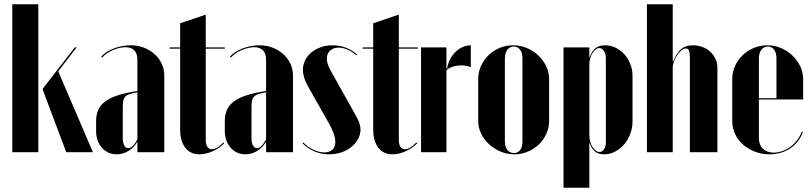

<svg xmlns="http://www.w3.org/2000/svg" viewBox="-20 -719 3834 907"><path d="M161 -699H38V0H161ZM342 -495H333L182 -300V-295L293 0H419L255 -382Z M434 -98Q434 -75 441.5 -55Q449 -35 462 -20.5Q475 -6 492.5 2Q510 10 531 10Q560 10 586 -5.5Q612 -21 627 -47H629V-27V0H756V-363Q756 -393 743.5 -419Q731 -445 709.5 -464Q688 -483 659.5 -494Q631 -505 597 -505Q577 -505 556 -501Q535 -497 516 -489.5Q497 -482 482 -472Q467 -462 458 -451L463 -447Q470 -456 482.5 -465Q495 -474 510.5 -481Q526 -488 542.5 -492Q559 -496 573 -496Q600 -496 614.5 -481Q629 -466 629 -437V-289Q576 -281 539 -269.5Q502 -258 478.5 -241Q455 -224 444.5 -201Q434 -178 434 -148ZM586 -19Q574 -19 567 -32Q560 -45 560 -66V-207Q560 -228 562 -241Q564 -254 571.5 -262Q579 -270 592.5 -274.5Q606 -279 629 -283V-60Q618 -40 607 -29.5Q596 -19 586 -19Z M922 10Q952 10 984.5 -4.5Q1017 -19 1039 -42L1035 -46Q1020 -30 1006.5 -22Q993 -14 981 -14Q974 -14 968.5 -17Q963 -20 959.5 -25.5Q956 -31 954 -39Q952 -47 952 -57V-489H1042V-495H952V-650L831 -609V-495H781V-489H831V-108Q831 -53 855 -21.5Q879 10 922 10Z M1042 -98Q1042 -75 1049.5 -55Q1057 -35 1070 -20.5Q1083 -6 1100.5 2Q1118 10 1139 10Q1168 10 1194 -5.5Q1220 -21 1235 -47H1237V-27V0H1364V-363Q1364 -393 1351.5 -419Q1339 -445 1317.5 -464Q1296 -483 1267.5 -494Q1239 -505 1205 -505Q1185 -505 1164 -501Q1143 -497 1124 -489.5Q1105 -482 1090 -472Q1075 -462 1066 -451L1071 -447Q1078 -456 1090.5 -465Q1103 -474 1118.5 -481Q1134 -488 1150.5 -492Q1167 -496 1181 -496Q1208 -496 1222.5 -481Q1237 -466 1237 -437V-289Q1184 -281 1147 -269.5Q1110 -258 1086.5 -241Q1063 -224 1052.5 -201Q1042 -178 1042 -148ZM1194 -19Q1182 -19 1175 -32Q1168 -45 1168 -66V-207Q1168 -228 1170 -241Q1172 -254 1179.5 -262Q1187 -270 1200.5 -274.5Q1214 -279 1237 -283V-60Q1226 -40 1215 -29.5Q1204 -19 1194 -19Z M1667 -462Q1643 -483 1613.5 -494Q1584 -505 1551 -505Q1521 -505 1495.5 -496Q1470 -487 1451 -471.5Q1432 -456 1421.5 -434.5Q1411 -413 1411 -389Q1411 -371 1417 -351.5Q1423 -332 1435 -311L1533 -138Q1548 -111 1556 -88.5Q1564 -66 1564 -49Q1564 -37 1560.5 -27.5Q1557 -18 1550.5 -12Q1544 -6 1534 -2.5Q1524 1 1512 1Q1488 1 1461 -11.5Q1434 -24 1413 -46L1409 -42Q1434 -17 1466 -3.5Q1498 10 1534 10Q1565 10 1592 1Q1619 -8 1639 -24Q1659 -40 1671 -61.5Q1683 -83 1683 -107Q1683 -121 1678.5 -135Q1674 -149 1666 -164L1544 -382Q1534 -399 1529 -414Q1524 -429 1524 -442Q1524 -454 1528 -463.5Q1532 -473 1539.5 -480Q1547 -487 1557 -490.5Q1567 -494 1580 -494Q1600 -494 1622 -484.5Q1644 -475 1663 -458Z M1834 10Q1864 10 1896.5 -4.5Q1929 -19 1951 -42L1947 -46Q1932 -30 1918.5 -22Q1905 -14 1893 -14Q1886 -14 1880.5 -17Q1875 -20 1871.5 -25.5Q1868 -31 1866 -39Q1864 -47 1864 -57V-489H1954V-495H1864V-650L1743 -609V-495H1693V-489H1743V-108Q1743 -53 1767 -21.5Q1791 10 1834 10Z M2089 -495V-424V-394H2092Q2095 -417 2105.5 -437.5Q2116 -458 2131 -473Q2146 -488 2165 -496.5Q2184 -505 2204 -505V-402Q2189 -408 2173 -409.5Q2157 -411 2141 -409Q2125 -407 2111.5 -401.5Q2098 -396 2089 -387V0H1969V-495Z M2404 -505Q2438 -505 2469 -492Q2500 -479 2523 -457Q2546 -435 2560 -406.5Q2574 -378 2574 -346V-148Q2574 -116 2561 -87Q2548 -58 2525.5 -36.5Q2503 -15 2473 -2.5Q2443 10 2410 10Q2375 10 2344.5 -3Q2314 -16 2290.5 -37.5Q2267 -59 2253 -87.5Q2239 -116 2239 -148V-346Q2239 -378 2252 -407Q2265 -436 2287.5 -458Q2310 -480 2340 -492.5Q2370 -505 2404 -505ZM2407 -499Q2388 -499 2376.5 -483.5Q2365 -468 2365 -443V-51Q2365 -26 2376.5 -11Q2388 4 2408 4Q2427 4 2437.5 -10.5Q2448 -25 2448 -51V-443Q2448 -469 2437 -484Q2426 -499 2407 -499Z M2764 -479V-495H2642V168H2764V-13V-43H2766Q2776 -13 2793 -1.5Q2810 10 2834 10Q2861 10 2885 -2.5Q2909 -15 2927.5 -36Q2946 -57 2957 -85.5Q2968 -114 2968 -145V-361Q2968 -391 2957.5 -417Q2947 -443 2929.5 -462.5Q2912 -482 2888.5 -493.5Q2865 -505 2838 -505Q2812 -505 2794.5 -492.5Q2777 -480 2766 -449H2764ZM2764 -80V-417Q2764 -430 2768 -443.5Q2772 -457 2779 -468Q2786 -479 2794.5 -485.5Q2803 -492 2811 -492Q2824 -492 2833 -478Q2842 -464 2842 -444V-47Q2842 -27 2833.5 -14Q2825 -1 2812 -1Q2803 -1 2794.5 -7.5Q2786 -14 2779 -25Q2772 -36 2768 -50.5Q2764 -65 2764 -80Z M3160 -429H3158V-459V-699H3036V0H3158V-400Q3158 -414 3164 -429.5Q3170 -445 3179 -458.5Q3188 -472 3199 -481Q3210 -490 3220 -490Q3230 -490 3234.5 -480Q3239 -470 3239 -447V0H3369V-399Q3369 -421 3360 -440.5Q3351 -460 3335.5 -474.5Q3320 -489 3298.5 -497Q3277 -505 3253 -505Q3219 -505 3198.5 -488Q3178 -471 3160 -429Z M3439 -345V-148Q3439 -115 3452.5 -86Q3466 -57 3490 -36Q3514 -15 3546 -2.5Q3578 10 3614 10Q3670 10 3712 -17.5Q3754 -45 3773 -95L3767 -97Q3760 -76 3746.5 -58Q3733 -40 3715 -26.5Q3697 -13 3676 -5.5Q3655 2 3635 2Q3619 2 3606 -3Q3593 -8 3584 -16.5Q3575 -25 3570 -37.5Q3565 -50 3565 -65V-443Q3565 -468 3576.5 -483.5Q3588 -499 3607 -499Q3626 -499 3637 -484Q3648 -469 3648 -443V-255H3559V-249H3774V-346Q3774 -378 3760 -406.5Q3746 -435 3723 -457Q3700 -479 3669.5 -492Q3639 -505 3605 -505Q3571 -505 3541 -492.5Q3511 -480 3488 -458Q3465 -436 3452 -407Q3439 -378 3439 -345Z"/></svg>

Font: Moniqa Black
Style: Regular
Weight: 900
Designer: Rajesh Rajput
Foundry: Rajesh Rajput
Version: Version 1.000